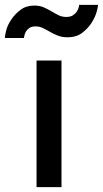

<svg xmlns="http://www.w3.org/2000/svg" viewBox="-83 -773 425 793"><path d="M68 0V-523H171V0ZM196 -619Q173 -619 155.5 -626Q138 -633 123.5 -641.5Q109 -650 94.5 -657Q80 -664 64 -664Q47 -664 37.5 -657Q28 -650 23.5 -641.5Q19 -633 17.5 -625.5Q16 -618 16 -616H-63Q-63 -627 -57 -649Q-51 -671 -36 -693Q-21 -715 2 -732.5Q25 -750 59 -750Q81 -750 98 -742.5Q115 -735 130 -726Q145 -717 159 -710Q173 -703 191 -703Q208 -703 218.5 -710Q229 -717 235 -726.5Q241 -736 242.5 -744Q244 -752 244 -753H322Q322 -745 316 -723.5Q310 -702 295 -678.5Q280 -655 256 -637Q232 -619 196 -619Z"/></svg>

Font: Rising Sun Medium
Style: Regular
Weight: 500
Designer: Matt McInerney, Pablo Impallari, Rodrigo Fuenzalida (Raleway font), Stephen Hutchings (Greek), Cristiano Sobral (main ch
Foundry: The Rising Sun Project Authors
Version: Version 4.327; ttfautohint (v1.8.4.7-5d5b-dirty)